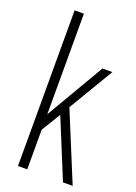

<svg xmlns="http://www.w3.org/2000/svg" viewBox="-140 -781 595 838"><g transform="rotate(20 157.5 -361.5)"><path d="M56 0V-723H99V-256L257 -526H303L179 -318L310 0H265L153 -273L99 -184V0Z"/></g></svg>

Font: Archivo ExtraCondensed Thin
Style: Regular
Weight: 250
Width: 2
Designer: Hector Gatti
Foundry: Omnibus-Type
Version: Version 2.001